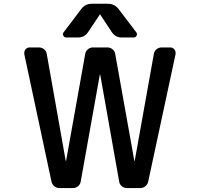

<svg xmlns="http://www.w3.org/2000/svg" viewBox="-20 -1001 1040 1000"><path d="M502.9 -923.8Q502.9 -925.8 501 -925.8Q499 -925.8 499 -923.8L439.5 -835Q420.9 -805.7 385.7 -805.7H325.2Q314.5 -805.7 309.6 -815.4Q304.7 -825.2 311.5 -833L403.3 -954.1Q423.8 -981.4 458 -981.4H542Q576.2 -981.4 597.7 -954.1L689.5 -833Q696.3 -825.2 691.4 -815.4Q686.5 -805.7 676.8 -805.7H614.3Q580.1 -805.7 561.5 -835ZM502 -612.3Q502 -612.3 501 -612.3Q500 -612.3 500 -612.3L400.4 -55.7Q398.4 -41 386.7 -31.2Q375 -21.5 360.4 -21.5H290Q274.4 -21.5 262.7 -31.2Q251 -41 248 -55.7L106.4 -719.7Q106.4 -723.6 106.4 -726.6Q106.4 -735.4 112.3 -743.2Q121.1 -753.9 133.8 -753.9H182.6Q198.2 -753.9 210 -744.1Q221.7 -734.4 223.6 -719.7L322.3 -163.1Q322.3 -163.1 323.2 -163.1Q324.2 -163.1 324.2 -163.1L423.8 -719.7Q425.8 -734.4 437.5 -744.1Q449.2 -753.9 463.9 -753.9H540Q554.7 -753.9 566.4 -744.1Q578.1 -734.4 580.1 -719.7L679.7 -163.1Q679.7 -163.1 680.7 -163.1Q681.6 -163.1 681.6 -163.1L781.2 -719.7Q783.2 -734.4 794.9 -744.1Q806.6 -753.9 821.3 -753.9H866.2Q879.9 -753.9 888.7 -743.2Q894.5 -735.4 894.5 -726.6Q894.5 -723.6 894.5 -719.7L752 -55.7Q749 -41 737.3 -31.2Q725.6 -21.5 710 -21.5H641.6Q626 -21.5 614.3 -31.2Q602.5 -41 600.6 -55.7Z"/></svg>

Font: Gen Jyuu Gothic L Monospace Medium
Style: Regular
Weight: 500
Designer: [Source Han Sans]
Ryoko NISHIZUKA  (kana & ideographs); Paul D. Hunt (Latin, Greek & Cyrillic); Wenlong ZHANG  (bopomofo
Version: Version 1.002.20150607